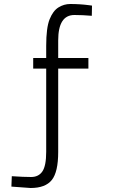

<svg xmlns="http://www.w3.org/2000/svg" viewBox="-20 -703 600 960"><path d="M271 57Q271 157 239 197Q207 237 133 237L37 230L39 178Q98 182 135.5 182Q173 182 192 154Q211 126 211 56V-360H146V-413H211V-474Q211 -564 228 -606.5Q245 -649 272.5 -666Q300 -683 331 -683Q380 -683 425 -677L440 -675L439 -624Q393 -628 352 -628Q271 -628 271 -501V-413H422V-360H271Z"/></svg>

Font: Titillium Web[RUS by Daymarius]
Style: Regular
Weight: 300
Designer: Cyrillization by Daymarius
Foundry: Cyrillization by Daymarius
Version: Version 1.002 September 12, 2018